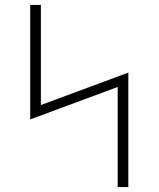

<svg xmlns="http://www.w3.org/2000/svg" viewBox="-20 -755 640 775"><path d="M455 0V-404L102 -273V-735H145V-331L498 -462V0Z"/></svg>

Font: Iosevka Curly Slab XLtEx
Style: Regular
Weight: 200
Width: 7
Monospace: yes
Designer: Belleve Invis
Foundry: Belleve Invis
Version: Version 11.1.0; ttfautohint (v1.8.3)